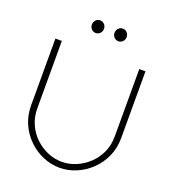

<svg xmlns="http://www.w3.org/2000/svg" viewBox="-162 -1032 1036 1163"><g transform="rotate(20 356.0 -450.0)"><path d="M355.5 12Q301.5 12 249.8 -9.5Q198 -31 156.5 -70.8Q115 -110.5 90.2 -164.8Q65.5 -219 65.5 -285V-715H107V-281.5Q107 -224.5 128.2 -177.8Q149.5 -131 185.2 -97.2Q221 -63.5 265.2 -45Q309.5 -26.5 355.5 -26.5Q402 -26.5 446.5 -45Q491 -63.5 527.2 -97.2Q563.5 -131 584.8 -177.8Q606 -224.5 606 -281.5V-715H646V-285Q646 -219 621.2 -164.8Q596.5 -110.5 554.8 -70.8Q513 -31 461.2 -9.5Q409.5 12 355.5 12ZM429 -830Q413 -830 401.5 -841.8Q390 -853.5 390 -870.5Q390 -888 401.5 -899.8Q413 -911.5 429 -911.5Q445 -911.5 456.5 -899.8Q468 -888 468 -870.5Q468 -853.5 456.5 -841.8Q445 -830 429 -830ZM283 -830Q267 -830 255.5 -841.8Q244 -853.5 244 -870.5Q244 -888 255.5 -899.8Q267 -911.5 283 -911.5Q299 -911.5 310.5 -899.8Q322 -888 322 -870.5Q322 -853.5 310.5 -841.8Q299 -830 283 -830Z"/></g></svg>

Font: Russolo 10pt ExtraLight
Style: Regular
Weight: 200
Designer: Micah Stupak-Hahn
Version: Version 1.000